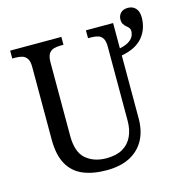

<svg xmlns="http://www.w3.org/2000/svg" viewBox="-113 -874 945 989"><g transform="rotate(-15 359.5 -380.0)"><path d="M336 10Q262 10 209.5 -12.5Q157 -35 129.5 -85Q102 -135 102 -216V-604Q102 -634 92 -648.5Q82 -663 66 -667.5Q50 -672 30 -672H14V-714H287V-672H271Q251 -672 234.5 -667Q218 -662 208.5 -647Q199 -632 199 -600V-210Q199 -123 241.5 -86.5Q284 -50 351 -50Q404 -50 438 -70Q472 -90 488.5 -126Q505 -162 505 -207V-604Q505 -634 495.5 -648.5Q486 -663 470 -667.5Q454 -672 434 -672H418V-714H563V-579Q592 -585 609.5 -595.5Q627 -606 635 -620Q643 -634 643 -650Q643 -661 637 -668Q631 -675 623.5 -681Q616 -687 610 -696.5Q604 -706 604 -721Q604 -742 617.5 -756Q631 -770 656 -770Q682 -770 697.5 -753Q713 -736 713 -704Q713 -676 705 -650.5Q697 -625 679.5 -602.5Q662 -580 633.5 -564.5Q605 -549 563 -541V-205Q563 -139 537 -91Q511 -43 460.5 -16.5Q410 10 336 10Z"/></g></svg>

Font: Noto Serif SemiCondensed
Style: Regular
Weight: 400
Width: 4
Designer: Monotype Design Team
Foundry: Monotype Imaging Inc.
Version: Version 2.013